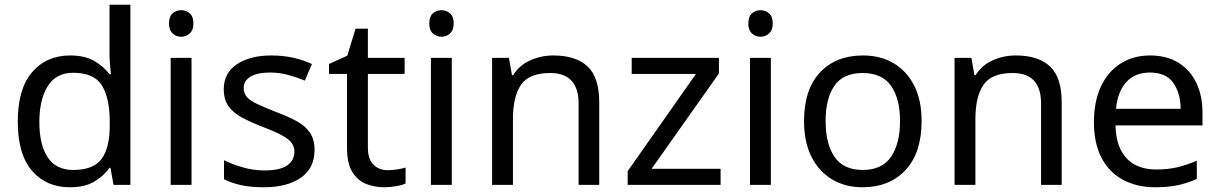

<svg xmlns="http://www.w3.org/2000/svg" viewBox="-20 -780 5144 810"><path d="M275 10Q175 10 115 -59.5Q55 -129 55 -267Q55 -405 115.5 -475.5Q176 -546 276 -546Q338 -546 377.5 -523Q417 -500 442 -467H448Q447 -480 444.5 -505.5Q442 -531 442 -546V-760H530V0H459L446 -72H442Q418 -38 378 -14Q338 10 275 10ZM289 -63Q374 -63 408.5 -109.5Q443 -156 443 -250V-266Q443 -366 410 -419.5Q377 -473 288 -473Q217 -473 181.5 -416.5Q146 -360 146 -265Q146 -169 181.5 -116Q217 -63 289 -63Z M745 -737Q765 -737 780.5 -723.5Q796 -710 796 -681Q796 -653 780.5 -639Q765 -625 745 -625Q723 -625 708 -639Q693 -653 693 -681Q693 -710 708 -723.5Q723 -737 745 -737ZM788 -536V0H700V-536Z M1307 -148Q1307 -70 1249 -30Q1191 10 1093 10Q1037 10 996.5 1Q956 -8 925 -24V-104Q957 -88 1002.5 -74.5Q1048 -61 1095 -61Q1162 -61 1192 -82.5Q1222 -104 1222 -140Q1222 -160 1211 -176Q1200 -192 1171.5 -208Q1143 -224 1090 -244Q1038 -264 1001 -284Q964 -304 944 -332Q924 -360 924 -404Q924 -472 979.5 -509Q1035 -546 1125 -546Q1174 -546 1216.5 -536.5Q1259 -527 1296 -510L1266 -440Q1232 -454 1195 -464Q1158 -474 1119 -474Q1065 -474 1036.5 -456.5Q1008 -439 1008 -409Q1008 -387 1021 -371.5Q1034 -356 1064.5 -341.5Q1095 -327 1146 -307Q1197 -288 1233 -268Q1269 -248 1288 -219.5Q1307 -191 1307 -148Z M1616 -62Q1636 -62 1657 -65.5Q1678 -69 1691 -73V-6Q1677 1 1651 5.5Q1625 10 1601 10Q1559 10 1523.5 -4.5Q1488 -19 1466 -55Q1444 -91 1444 -156V-468H1368V-510L1445 -545L1480 -659H1532V-536H1687V-468H1532V-158Q1532 -109 1555.5 -85.5Q1579 -62 1616 -62Z M1843 -737Q1863 -737 1878.5 -723.5Q1894 -710 1894 -681Q1894 -653 1878.5 -639Q1863 -625 1843 -625Q1821 -625 1806 -639Q1791 -653 1791 -681Q1791 -710 1806 -723.5Q1821 -737 1843 -737ZM1886 -536V0H1798V-536Z M2314 -546Q2410 -546 2459 -499.5Q2508 -453 2508 -349V0H2421V-343Q2421 -472 2301 -472Q2212 -472 2178 -422Q2144 -372 2144 -278V0H2056V-536H2127L2140 -463H2145Q2171 -505 2217 -525.5Q2263 -546 2314 -546Z M3020 0H2628V-58L2916 -468H2645V-536H3013V-470L2729 -68H3020Z M3189 -737Q3209 -737 3224.5 -723.5Q3240 -710 3240 -681Q3240 -653 3224.5 -639Q3209 -625 3189 -625Q3167 -625 3152 -639Q3137 -653 3137 -681Q3137 -710 3152 -723.5Q3167 -737 3189 -737ZM3232 -536V0H3144V-536Z M3868 -269Q3868 -136 3800.5 -63Q3733 10 3618 10Q3547 10 3491.5 -22.5Q3436 -55 3404 -117.5Q3372 -180 3372 -269Q3372 -402 3439 -474Q3506 -546 3621 -546Q3694 -546 3749.5 -513.5Q3805 -481 3836.5 -419.5Q3868 -358 3868 -269ZM3463 -269Q3463 -174 3500.5 -118.5Q3538 -63 3620 -63Q3701 -63 3739 -118.5Q3777 -174 3777 -269Q3777 -364 3739 -418Q3701 -472 3619 -472Q3537 -472 3500 -418Q3463 -364 3463 -269Z M4265 -546Q4361 -546 4410 -499.5Q4459 -453 4459 -349V0H4372V-343Q4372 -472 4252 -472Q4163 -472 4129 -422Q4095 -372 4095 -278V0H4007V-536H4078L4091 -463H4096Q4122 -505 4168 -525.5Q4214 -546 4265 -546Z M4832 -546Q4901 -546 4950.5 -516Q5000 -486 5026.5 -431.5Q5053 -377 5053 -304V-251H4686Q4688 -160 4732.5 -112.5Q4777 -65 4857 -65Q4908 -65 4947.5 -74.5Q4987 -84 5029 -102V-25Q4988 -7 4948 1.5Q4908 10 4853 10Q4777 10 4718.5 -21Q4660 -52 4627.5 -113.5Q4595 -175 4595 -264Q4595 -352 4624.5 -415Q4654 -478 4707.5 -512Q4761 -546 4832 -546ZM4831 -474Q4768 -474 4731.5 -433.5Q4695 -393 4688 -321H4961Q4960 -389 4929 -431.5Q4898 -474 4831 -474Z"/></svg>

Font: Noto Sans Grantha
Style: Regular
Weight: 400
Designer: Monotype Design Team
Foundry: Monotype Imaging Inc.
Version: Version 2.003; ttfautohint (v1.8.4.7-5d5b)